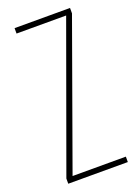

<svg xmlns="http://www.w3.org/2000/svg" viewBox="-138 -773 599 833"><g transform="rotate(-20 161.5 -357.0)"><path d="M303 0V-25H57L296 -689V-714H40V-689H269L28 -24V0Z"/></g></svg>

Font: Noto Sans Khmer UI ExtraCondensed Thin
Style: Regular
Weight: 100
Width: 2
Designer: Danh Hong and the Monotype Design Team
Foundry: Monotype Imaging Inc.
Version: Version 2.002